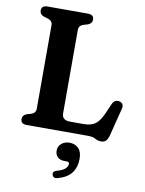

<svg xmlns="http://www.w3.org/2000/svg" viewBox="-103 -771 844 1117"><g transform="rotate(10 319.0 -212.5)"><path d="M335 -638.5 311 -631.5Q297.5 -627.5 290 -619Q282.5 -610.5 282.5 -595.5V-104Q282.5 -63 330.5 -63H412Q452.5 -63 478 -80.2Q503.5 -97.5 525 -146L551.5 -206.5Q565 -235 592.5 -229Q623.5 -222 614 -187L573 -25Q567 -2.5 557 8.2Q547 19 527.5 19Q509 19 492.8 9.5Q476.5 0 448.5 0H86Q50 0 50 -29.5Q50 -52 74.5 -61.5L98.5 -68.5Q112 -72.5 119.5 -81Q127 -89.5 127 -104.5V-595.5Q127 -610.5 119.5 -619Q112 -627.5 98.5 -631.5L74.5 -638.5Q50 -648 50 -670.5Q50 -700 86 -700H323.5Q359.5 -700 359.5 -670.5Q359.5 -648 335 -638.5ZM339 168Q311.5 168 297.2 153.5Q283 139 283 116.5Q283 90.5 302.2 74.2Q321.5 58 349.5 58Q381.5 58 402.2 78.2Q423 98.5 423 140Q423 190.5 397.5 224.2Q372 258 316.5 273Q290.5 280 284.5 258.5Q279.5 239 304 232Q339 222.5 353 208.8Q367 195 367 180.5Q367 168 352 168Z"/></g></svg>

Font: Fraunces 9pt S050 SemiBold
Style: Regular
Weight: 600
Version: Version 1.000; ttfautohint (v1.8.3)